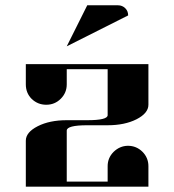

<svg xmlns="http://www.w3.org/2000/svg" viewBox="-20 -702 655 722"><path d="M77.1 0V-172.9Q77.1 -204.6 122.1 -227.5Q166.5 -250 231 -250H308.1Q384.8 -250 384.8 -269V-441.9H231V-384.8Q231 -353 208.5 -330.6Q186 -308.1 153.8 -308.1Q122.1 -308.1 99.1 -330.1Q77.1 -352.1 77.1 -384.8V-460.9H538.1V-308.1Q538.1 -276.4 493.2 -253.4Q448.7 -231 384.8 -231H308.1Q231 -231 231 -210.9V-19H384.8V-77.1Q384.8 -108.4 407.2 -130.9Q430.2 -153.3 460.9 -153.8Q493.2 -153.8 516.1 -130.9Q538.1 -108.4 538.1 -77.1V0ZM231 -527.8 308.1 -682.1H423.8Q439.9 -682.1 451.2 -670.9Q461.9 -660.2 461.9 -644Z"/></svg>

Font: Hjet
Style: Regular
Weight: 400
Designer: T. Christopher White
Version: Version 1.2